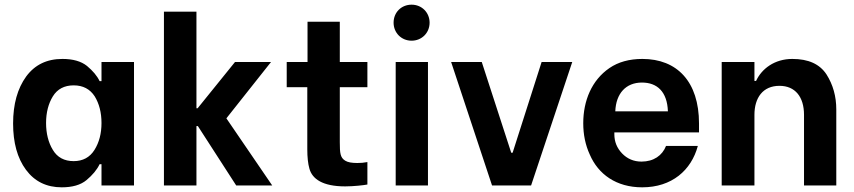

<svg xmlns="http://www.w3.org/2000/svg" viewBox="-20 -793 3650 821"><path d="M244 8C289 8 325 -2 350 -23C375 -44 394 -66 406 -91H414V0H553V-528H414V-446H406C395 -469 377 -490 352 -511C327 -531 292 -541 247 -541C180 -541 129 -516 92 -466C55 -415 36 -348 36 -265C36 -183 54 -117 91 -67C128 -17 179 8 244 8ZM295 -104C255 -104 225 -120 206 -152C187 -183 177 -222 177 -267C177 -312 187 -350 206 -381C225 -412 255 -428 295 -428C335 -428 365 -412 385 -381C404 -350 414 -312 414 -267C414 -222 404 -184 384 -152C364 -120 334 -104 295 -104Z M681 0H820V-254H826L990 0H1144L948 -287L1139 -528H985L825 -330H820V-743H681Z M1551 -420V-528H1433V-700H1295V-528H1206V-420H1294V-155C1294 -121 1297 -93 1303 -72C1315 -28 1359 4 1456 4C1492 4 1536 -1 1551 -4V-100C1536 -97 1522 -96 1508 -96C1484 -96 1467 -99 1456 -106C1435 -119 1433 -138 1433 -185V-420Z M1740 -619C1784 -619 1817 -653 1817 -696C1817 -739 1784 -773 1740 -773C1696 -773 1663 -740 1663 -696C1663 -653 1696 -619 1740 -619ZM1672 0H1810V-528H1672Z M2084 0H2251L2427 -528H2296L2172 -140H2166L2040 -528H1909Z M2726 8C2853 8 2936 -65 2964 -169H2828C2812 -128 2775 -102 2723 -102C2690 -102 2662 -114 2640 -137C2618 -160 2607 -187 2607 -219V-227H2969V-265C2969 -444 2875 -541 2727 -541C2671 -541 2624 -528 2586 -502C2510 -450 2474 -362 2474 -266C2474 -218 2483 -173 2502 -132C2538 -48 2615 8 2726 8ZM2611 -317C2614 -393 2656 -440 2725 -440C2790 -440 2833 -401 2836 -317Z M3066 0H3206V-302C3206 -375 3242 -426 3313 -426C3380 -426 3418 -379 3418 -302V0H3556V-325C3556 -381 3542 -431 3514 -475C3485 -519 3437 -541 3368 -541C3292 -541 3237 -499 3213 -447H3206V-528H3066Z"/></svg>

Font: Be Vietnam
Style: Bold
Weight: 700
Designer: Gabriel Lam
Foundry: TypeRant
Version: Version 4.000